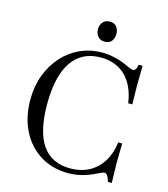

<svg xmlns="http://www.w3.org/2000/svg" viewBox="-132 -1013 983 1126"><g transform="rotate(15 360.0 -450.0)"><path d="M386 11Q291 11 217.5 -34.5Q144 -80 103 -161.5Q62 -243 62 -349Q62 -430 87.5 -498Q113 -566 158.5 -617Q204 -668 265.5 -696Q327 -724 400 -724Q437 -724 478 -714.5Q519 -705 556 -687Q573 -679 582.5 -675.5Q592 -672 597 -672Q607 -672 614 -682.5Q621 -693 622 -710H647L645 -593L647 -476H622Q607 -581 549 -637.5Q491 -694 398 -694Q283 -694 223.5 -606Q164 -518 164 -349Q164 -19 391 -19Q488 -19 550 -77.5Q612 -136 625 -239H649L647 -117L650 0H626L623 -11Q611 -47 594 -47Q589 -47 581.5 -44Q574 -41 557 -33Q511 -10 470.5 0.5Q430 11 386 11ZM394 -789Q368 -789 353 -807Q338 -825 338 -850Q338 -876 353 -893.5Q368 -911 394 -911Q423 -911 436.5 -893.5Q450 -876 450 -850Q450 -825 436.5 -807Q423 -789 394 -789Z"/></g></svg>

Font: Baskervville
Style: Regular
Weight: 400
Designer: Alexis Faudot, Rémi Forte, Morgane Pierson, Rafael Ribas, Tanguy Vanlaeys, Rosalie Wagner, Thomas Huot-Marchand
Foundry: ANRT
Version: Version 1.100